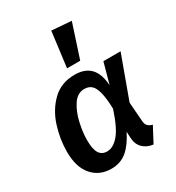

<svg xmlns="http://www.w3.org/2000/svg" viewBox="-197 -941 983 1074"><g transform="rotate(-30 294.0 -404.0)"><path d="M430 -395 467 -529H578L478 -255L487 -135Q488 -112 497.5 -100.5Q507 -89 529 -83L477 15Q436 10 411 -15Q386 -40 384 -82L382 -122Q349 -55 307.5 -20Q266 15 207 15Q130 15 83.5 -38.5Q37 -92 37 -191Q37 -273 63 -354Q89 -435 145.5 -489.5Q202 -544 289 -544Q355 -544 390 -507.5Q425 -471 430 -395ZM167 -192Q167 -133 183.5 -107Q200 -81 234 -81Q273 -81 309.5 -123Q346 -165 381 -272Q379 -340 369 -378.5Q359 -417 341.5 -432.5Q324 -448 296 -448Q251 -448 222 -403.5Q193 -359 180 -299Q167 -239 167 -192ZM427 -813 356 -596H271L300 -823Z"/></g></svg>

Font: FiraGO Medium
Style: Italic
Weight: 500
Italic angle: -8°
Designer: bBox Type GmbH
Foundry: bBox Type GmbH
Version: Version 1.001